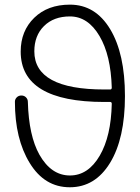

<svg xmlns="http://www.w3.org/2000/svg" viewBox="-20 -793 591 811"><path d="M445.3 -415Q452.1 -415 452.1 -422.9Q448.2 -559.6 400.4 -640.6Q351.6 -723.6 275.4 -723.6Q207 -723.6 166 -683.1Q125 -642.6 125 -576.2Q125 -415 420.9 -415ZM420.9 -362.3Q67.4 -362.3 67.4 -575.2Q67.4 -662.1 124.5 -717.8Q181.6 -773.4 275.4 -773.4Q382.8 -773.4 445.3 -669.9Q507.8 -566.4 507.8 -387.2Q507.8 -208 444.8 -105Q381.8 -2 274.9 -2Q168 -2 105.5 -104.5Q43 -206.1 43 -363.3Q43 -374 50.8 -381.8Q58.6 -389.6 70.3 -389.6Q82 -389.6 89.8 -381.8Q97.7 -374 97.7 -362.3Q101.6 -219.7 146.5 -139.6Q196.3 -51.8 275.4 -51.8Q352.5 -51.8 401.4 -135.7Q449.2 -217.8 452.1 -354.5Q452.1 -362.3 445.3 -362.3Z"/></svg>

Font: Gen Jyuu Gothic P Light
Style: Regular
Weight: 200
Designer: [Source Han Sans]
Ryoko NISHIZUKA  (kana & ideographs); Paul D. Hunt (Latin, Greek & Cyrillic); Wenlong ZHANG  (bopomofo
Version: Version 1.002.20150607